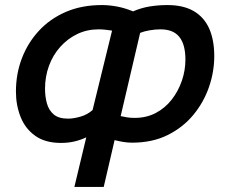

<svg xmlns="http://www.w3.org/2000/svg" viewBox="-20 -554 901 759"><path d="M274 185 321 -11Q300 -1 275 5Q250 11 221 11Q159 11 119.5 -17Q80 -45 61.5 -91.5Q43 -138 43 -192Q43 -262 66.5 -323.5Q90 -385 134 -432.5Q178 -480 240.5 -507Q303 -534 383 -534Q412 -534 443.5 -528Q475 -522 506 -509Q538 -523 572 -528.5Q606 -534 642 -534Q705 -534 746 -510Q787 -486 807 -441Q827 -396 827 -332Q827 -270 806 -209.5Q785 -149 744 -99.5Q703 -50 642.5 -20Q582 10 502 10Q484 10 466.5 7Q449 4 433 0L390 185ZM249 -85Q271 -85 298.5 -93Q326 -101 346 -119L423 -433Q410 -435 396.5 -436.5Q383 -438 370 -438Q324 -438 285.5 -419.5Q247 -401 218 -368.5Q189 -336 173.5 -293.5Q158 -251 158 -203Q158 -172 165.5 -145Q173 -118 192.5 -101.5Q212 -85 249 -85ZM513 -88Q559 -88 596 -107.5Q633 -127 659 -160.5Q685 -194 699 -235Q713 -276 713 -319Q713 -348 707 -370.5Q701 -393 689 -408Q677 -423 658.5 -430.5Q640 -438 614 -438Q593 -438 570.5 -434Q548 -430 534 -424L457 -95Q472 -92 483 -90Q494 -88 513 -88Z"/></svg>

Font: Ubuntu Sans SemiBold
Style: Italic
Weight: 600
Italic angle: -13.5°
Designer: Dalton Maag Ltd
Foundry: Dalton Maag Ltd
Version: Version 1.006